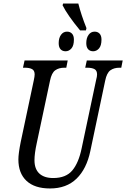

<svg xmlns="http://www.w3.org/2000/svg" viewBox="-20 -1056 714 1086"><path d="M84 -154Q84 -187 97 -252L171 -601Q176 -624 176 -635Q176 -657 161.5 -665Q147 -673 120 -673H110L119 -714H363L355 -673H344Q313 -673 292.5 -658.5Q272 -644 263 -600L188 -247Q175 -188 175 -150Q175 -100 202.5 -74.5Q230 -49 281 -49Q353 -49 389 -92Q425 -135 442 -218L524 -605Q529 -623 529 -635Q529 -657 514.5 -665Q500 -673 472 -673H462L471 -714H674L666 -673H656Q625 -673 604.5 -658.5Q584 -644 575 -600L491 -202Q470 -101 413 -45.5Q356 10 263 10Q176 10 130 -33Q84 -76 84 -154ZM334 -1026 337 -1036H423Q439 -972 469 -897L466 -884H433Q362 -970 334 -1026ZM312 -812Q312 -841 325 -859Q338 -877 359 -877Q377 -877 387.5 -865.5Q398 -854 398 -832Q398 -798 384 -782Q370 -766 351 -766Q333 -766 322.5 -777.5Q312 -789 312 -812ZM468 -812Q468 -841 481 -859Q494 -877 515 -877Q533 -877 543.5 -865.5Q554 -854 554 -832Q554 -798 540 -782Q526 -766 507 -766Q489 -766 478.5 -777.5Q468 -789 468 -812Z"/></svg>

Font: Noto Serif Cond
Style: Italic
Weight: 400
Width: 3
Italic angle: -12°
Designer: Monotype Design Team
Foundry: Monotype Imaging Inc.
Version: Version 1.001